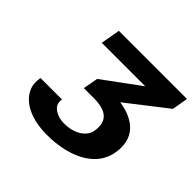

<svg xmlns="http://www.w3.org/2000/svg" viewBox="-170 -906 1112 1112"><g transform="rotate(45 385.5 -350.5)"><path d="M522 -201C520 -188 514 -175 506 -164C480 -129 431 -107 368 -107C349 -107 332 -110 318 -115C281 -128 253 -153 261 -197H85C79 -161 82 -130 95 -104C130 -33 218 10 347 10C393 10 436 5 476 -4C584 -29 678 -89 697 -199C720 -330 644 -404 511 -424L754 -613L771 -711H213L192 -592H548L321 -425L304 -333H384C492 -333 538 -291 522 -201Z"/></g></svg>

Font: Asimov
Style: XWidIt
Weight: 500
Designer: Google
Version: Version 2.000980; 2014